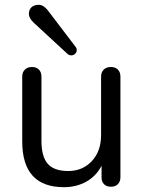

<svg xmlns="http://www.w3.org/2000/svg" viewBox="-20 -778 601 805"><path d="M248 6.8Q73.2 6.8 73.2 -185.1V-457Q73.2 -475.1 84.2 -486.1Q95.2 -497.1 114 -497.1Q132.8 -497.1 143.3 -486.1Q153.8 -475.1 153.8 -457V-187Q153.8 -122.1 179.9 -91.6Q206.1 -61 266.1 -61Q326.2 -61 365 -102.5Q403.8 -144 403.8 -211.9V-457Q403.8 -475.1 414.8 -486.1Q425.8 -497.1 444.8 -497.1Q463.9 -497.1 474.4 -486.1Q484.9 -475.1 484.9 -457V-34.2Q484.9 -17.1 474.4 -6.1Q463.9 4.9 445.3 4.9Q426.8 4.9 416.3 -5.6Q405.8 -16.1 405.8 -33.2V-83Q382.8 -39.1 341.3 -16.1Q299.8 6.8 248 6.8ZM180.2 -734.9 295.9 -583Q301.8 -576.2 301.8 -567.6Q301.8 -559.1 294.9 -552.5Q288.1 -545.9 279.1 -545.9Q270 -545.9 263.2 -551.8L121.1 -683.1Q101.1 -702.1 101.1 -719.7Q101.1 -737.3 112.1 -747.6Q123 -757.8 142.6 -757.8Q162.1 -757.8 180.2 -734.9Z"/></svg>

Font: Nunito-Regular
Style: Regular
Weight: 400
Designer: Vernon Adams
Foundry: newtypography
Version: Version 3.000